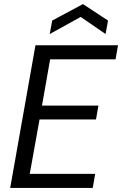

<svg xmlns="http://www.w3.org/2000/svg" viewBox="-20 -922 599 942"><path d="M30 0 154 -700H559L547 -631H226L186 -404H463L451 -336H174L126 -69H447L435 0ZM224 -755 236 -821 387 -902 510 -821 498 -755 376 -839Z"/></svg>

Font: Rethink Sans
Style: Italic
Weight: 400
Italic angle: -10°
Designer: The Rethink Sans project authors (Hans Thiessen). DM Sans designed by Colophon Foundry.
Foundry: Rethink Communications LLC
Version: Version 1.001